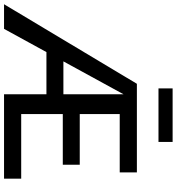

<svg xmlns="http://www.w3.org/2000/svg" viewBox="18 -893 875 951"><g transform="rotate(90 455.5 -417.5)"><path d="M865 -85V0H447V-210H238L123 0H1L395 -658H834V-573H545V-375H796V-291H545V-85ZM447 -294V-592L284 -294ZM418 -835H683V-765H418Z"/></g></svg>

Font: Ysabeau Semibold
Style: Regular
Weight: 600
Designer: Christian Thalmann (Catharsis Fonts)
Version: Version 0.003